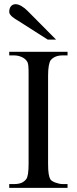

<svg xmlns="http://www.w3.org/2000/svg" viewBox="-20 -914 373 934"><path d="M24.9 0V-18.6H48.8Q69.3 -18.6 83.5 -24.2Q97.7 -29.8 107.4 -42.5Q119.1 -56.2 119.1 -117.7V-545.4Q119.1 -562.5 118.9 -574.5Q118.7 -586.4 117.7 -595Q116.7 -603.5 114.5 -609.4Q112.3 -615.2 108.4 -619.6Q99.1 -631.3 82.5 -637.9Q65.9 -644.5 48.8 -644.5H24.9V-662.1H308.6V-644.5H284.7Q245.6 -644.5 226.1 -620.6Q220.7 -612.3 217.3 -593.8Q213.9 -575.2 213.9 -545.4V-117.7Q213.9 -85.4 216.8 -67.9Q219.7 -50.3 225.1 -41.5Q227.5 -37.6 233.9 -33.4Q240.2 -29.3 248.8 -26.1Q257.3 -22.9 266.6 -20.8Q275.9 -18.6 284.7 -18.6H308.6V0ZM212.4 -721.2 68.4 -813Q62 -816.9 54.4 -821.5Q46.9 -826.2 40.3 -831.8Q33.7 -837.4 29.3 -843.5Q24.9 -849.6 24.9 -856Q24.9 -873.5 33.2 -883.5Q41.5 -893.6 56.2 -893.6Q68.8 -893.6 84.7 -884.3Q100.6 -875 114.3 -860.8L252.9 -721.2Z"/></svg>

Font: Doulos SIL APac
Style: Regular
Weight: 400
Designer: Walt Agee, Victor Gaultney, Peter Martin, Debbi Hosken, Becca Hirsbrunner
Foundry: SIL International
Version: Version 5.000